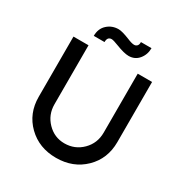

<svg xmlns="http://www.w3.org/2000/svg" viewBox="-199 -1034 1139 1193"><g transform="rotate(30 370.0 -437.5)"><path d="M88 -269V-701H196V-278Q196 -203 247 -150.5Q298 -98 370 -98Q445 -98 497 -150Q549 -202 549 -278V-701H652V-269Q652 -150 572 -72Q492 6 370 6Q248 6 168 -72Q88 -150 88 -269ZM195 -768Q195 -820 228.5 -850.5Q262 -881 309 -881Q334 -881 389 -859Q422 -845 439 -845Q453 -845 461 -854.5Q469 -864 468 -881H544Q544 -835 516.5 -801.5Q489 -768 444 -768Q412 -768 353 -791Q315 -806 302 -806Q272 -806 272 -768Z"/></g></svg>

Font: Easer Grotesk
Style: Regular
Weight: 400
Designer: Boardeaser, Bonnie Shaver-Troup, Thomas Jockin
Foundry: Lexend
Version: Version 1.008;Glyphs 3.1.2 (3151)